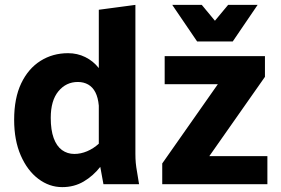

<svg xmlns="http://www.w3.org/2000/svg" viewBox="-20 -755 1151 787"><path d="M38 -264Q38 -353 67 -413.5Q96 -474 146 -505.5Q196 -537 259 -537Q297 -537 329.5 -521Q362 -505 385 -476V-715L535 -735V-125Q535 -104 536.5 -87.5Q538 -71 542 -49L550 0H404L391 -71Q362 -34 323 -11Q284 12 235 12Q182 12 137 -22Q92 -56 65 -118Q38 -180 38 -264ZM188 -272Q188 -222 200 -189Q212 -156 234 -140Q256 -124 285 -124Q311 -124 337 -135Q363 -146 385 -166V-322Q382 -355 371 -376.5Q360 -398 341.5 -408.5Q323 -419 299 -419Q251 -419 219.5 -381Q188 -343 188 -272ZM645 -85 873 -410H655V-525H1066V-440L838 -115H1076V0H645ZM1036 -735 934 -585H788L686 -735H807L861 -670L915 -735Z"/></svg>

Font: Radio Canada
Style: Regular
Weight: 400
Designer: Charles Daoud, Etienne Aubert Bonn, Alexandre Saumier Demers, Jacques Le Bailly
Foundry: Radio-Canada
Version: Version 2.104;gftools[0.9.28.dev5+ged2979d]